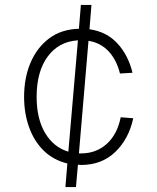

<svg xmlns="http://www.w3.org/2000/svg" viewBox="-20 -746 640 781"><path d="M246 15 254 -81Q197 -95 158 -133Q119 -171 98.5 -228Q78 -285 78 -352Q78 -429 104 -490.5Q130 -552 179.5 -589.5Q229 -627 301 -629L309 -726H352L344 -627Q414 -617 458 -569Q502 -521 519 -450L468 -447Q454 -503 421.5 -537.5Q389 -572 340 -580L301 -122Q305 -122 310 -122Q371 -122 414 -160.5Q457 -199 471 -269L522 -265Q504 -181 449 -128Q394 -75 310 -75Q303 -75 297 -76L289 15ZM129 -352Q129 -263 163.5 -205Q198 -147 258 -129L297 -582Q219 -577 174 -516Q129 -455 129 -352Z"/></svg>

Font: Geist Mono UltraLight
Style: Regular
Weight: 200
Monospace: yes
Designer: Basement.studio, Andrés Briganti, Mateo Zaragoza
Foundry: Basement.studio, Vercel, Andrés Briganti, Guido Ferreyra, Mateo Zaragoza
Version: Version 1.400; ttfautohint (v1.8.4.7-5d5b)